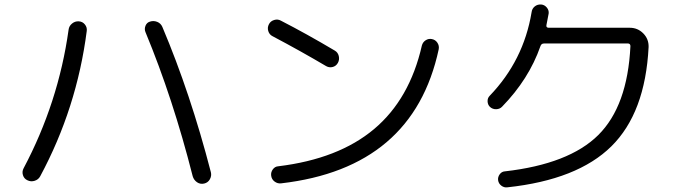

<svg xmlns="http://www.w3.org/2000/svg" viewBox="-20 -802 3040 846"><path d="M829.1 -25.4Q742.2 -368.2 621.1 -660.2Q615.2 -673.8 621.1 -688.5Q627 -703.1 641.6 -707Q657.2 -711.9 672.9 -705.6Q688.5 -699.2 695.3 -683.6Q819.3 -390.6 909.2 -43Q913.1 -27.3 904.8 -12.2Q896.5 2.9 879.4 6.8Q862.3 10.7 848.1 1Q834 -8.8 829.1 -25.4ZM100.6 -7.8Q85.9 -14.6 81.1 -30.3Q76.2 -45.9 84 -60.5Q237.3 -349.6 282.2 -670.9Q284.2 -687.5 297.4 -698.2Q310.5 -709 327.1 -708Q343.8 -707 354 -694.3Q364.3 -681.6 362.3 -666Q318.4 -325.2 157.2 -25.4Q149.4 -10.7 132.8 -5.4Q116.2 0 100.6 -7.8Z M1180.7 -642.6Q1167 -649.4 1162.1 -665Q1157.2 -680.7 1165 -695.3Q1171.9 -709 1188 -713.9Q1204.1 -718.8 1217.8 -710.9Q1330.1 -653.3 1455.1 -579.1Q1468.8 -571.3 1472.7 -555.2Q1476.6 -539.1 1468.8 -524.9Q1460.9 -510.7 1445.8 -506.8Q1430.7 -502.9 1417 -510.7Q1304.7 -577.1 1180.7 -642.6ZM1882.8 -629.9Q1898.4 -627 1907.2 -613.8Q1916 -600.6 1913.1 -585Q1800.8 -61.5 1218.8 5.9Q1203.1 7.8 1189.9 -2Q1176.8 -11.7 1174.8 -28.3Q1172.9 -43 1182.1 -55.7Q1191.4 -68.4 1206.1 -69.3Q1471.7 -101.6 1628.4 -233.4Q1785.2 -365.2 1838.9 -601.6Q1842.8 -616.2 1855.5 -624.5Q1868.2 -632.8 1882.8 -629.9Z M2192.4 -332Q2182.6 -321.3 2166.5 -320.8Q2150.4 -320.3 2138.7 -331.1Q2128.9 -340.8 2128.4 -355.5Q2127.9 -370.1 2137.7 -379.9Q2287.1 -535.2 2322.3 -748Q2324.2 -763.7 2335.9 -773.4Q2347.7 -783.2 2364.3 -782.2Q2378.9 -781.2 2389.2 -769Q2399.4 -756.8 2397.5 -742.2L2387.7 -691.4Q2385.7 -680.7 2396.5 -679.7H2754.9Q2790 -679.7 2814.5 -654.8Q2838.9 -629.9 2837.9 -594.7Q2823.2 -304.7 2673.8 -157.2Q2524.4 -9.8 2215.8 23.4Q2201.2 25.4 2189 16.1Q2176.8 6.8 2174.8 -7.8Q2172.9 -21.5 2181.6 -33.7Q2190.4 -45.9 2204.1 -46.9Q2487.3 -79.1 2616.2 -207Q2745.1 -335 2757.8 -598.6Q2757.8 -609.4 2748 -610.4H2377Q2365.2 -610.4 2361.3 -598.6Q2310.5 -453.1 2192.4 -332Z"/></svg>

Font: Rounded-X Mgen+ 1mn regular
Style: Regular
Weight: 400
Designer: [Source Han Sans]
Ryoko NISHIZUKA  (kana & ideographs); Paul D. Hunt (Latin, Greek & Cyrillic); Wenlong ZHANG  (bopomofo
Version: Version 1.059.20150602